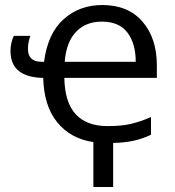

<svg xmlns="http://www.w3.org/2000/svg" viewBox="-20 -564 700 768"><path d="M353.5 4.4Q262.2 -9.3 209 -74.7Q155.8 -140.1 152.8 -252.4Q89.4 -253.4 55.7 -279.8Q22 -306.2 22 -360.4Q22 -378.4 25.9 -394Q29.8 -409.7 35.2 -420.4H101.6Q98.1 -412.6 95 -398.4Q91.8 -384.3 91.8 -368.2Q91.8 -316.9 146 -316.9H156.2Q170.9 -430.2 234.4 -487.1Q297.9 -543.9 389.2 -543.9Q492.7 -543.9 550 -477.5Q607.4 -411.1 607.4 -302.7V-252.4H237.3Q239.3 -153.3 283.4 -106.4Q327.6 -59.6 409.7 -59.6Q466.3 -59.6 504.2 -68.6Q542 -77.6 584 -95.7V-24.9Q548.3 -8.3 512.9 -0.7Q477.5 6.8 432.6 7.8V184.1H353.5ZM387.2 -477.5Q322.8 -477.5 283.9 -436.5Q245.1 -395.5 238.8 -316.9H522.9Q522.9 -389.2 490 -433.3Q457 -477.5 387.2 -477.5Z"/></svg>

Font: Open Sans
Style: Regular
Weight: 400
Designer: Monotype Design Team
Foundry: Monotype Imaging Inc.
Version: Version 3.000; ttfautohint (v1.8.4)